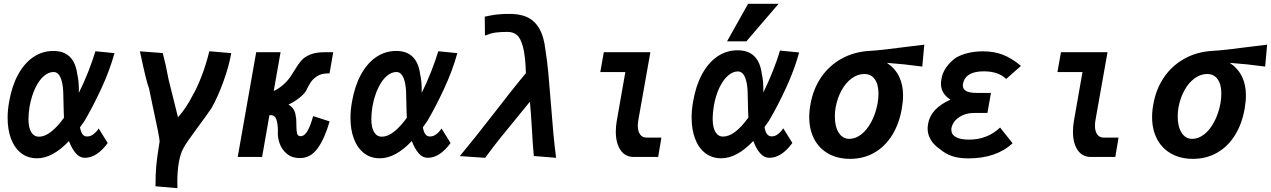

<svg xmlns="http://www.w3.org/2000/svg" viewBox="-20 -824 6672 1008"><path d="M20 -204.5Q20 -247 28 -290Q42 -371.5 74.5 -431.5Q107 -491.5 154.5 -524Q202 -556.5 260 -556.5Q370.5 -556.5 386 -432.5Q395 -397.5 394 -336.5Q420 -388 443.8 -448.8Q467.5 -509.5 481 -555L581 -545Q556 -454 511.8 -358.8Q467.5 -263.5 424 -189.5L400 -155.5Q404.5 -131 413.2 -119.2Q422 -107.5 437.5 -107.5Q455.5 -107.5 471.2 -119.8Q487 -132 498 -149.5L545.5 -73Q488.5 4.5 425.5 4.5Q398.5 4.5 377.8 -19.5Q357 -43.5 342 -83.5Q256 7 174.5 7Q125.5 7 90.8 -20.2Q56 -47.5 38 -95.2Q20 -143 20 -204.5ZM129.5 -199.5Q129.5 -154 144 -130.2Q158.5 -106.5 184 -106.5Q216.5 -106.5 250.2 -133.8Q284 -161 316 -206Q314.5 -223.5 314.5 -238.5L313.5 -279Q313 -317.5 312 -341Q311 -364.5 308 -380.5Q296.5 -446 261.5 -446Q235 -446 210 -424.5Q185 -403 165.5 -362.2Q146 -321.5 135.5 -266Q129.5 -228.5 129.5 -199.5Z M813 -49.5Q817.5 -76.5 818 -81Q818 -93 808 -142.8Q798 -192.5 780.5 -272.5L762.5 -359.5Q749 -393 719.5 -531.5L714.5 -554.5L834.5 -545.5Q851.5 -481.5 865 -407L914.5 -208Q938.5 -235.5 956.5 -262.8Q974.5 -290 993.5 -327Q1013.5 -360.5 1037.5 -422Q1061.5 -483.5 1079 -555L1194 -545Q1182.5 -477.5 1153.2 -396.5Q1124 -315.5 1090.5 -256.5Q1069 -224 1022 -161Q985.5 -111 967.8 -85.8Q950 -60.5 942 -44Q927.5 -18.5 919.2 26.8Q911 72 911 130Q911 152.5 911.5 164L796.5 154Q796 91.5 800.5 45.5Q805 -0.5 813 -49.5Z M1439 -135Q1439 -172.5 1431.2 -196Q1423.5 -219.5 1400.5 -219.5H1394.5L1356 0H1228L1325 -550H1453L1417 -346Q1445 -359 1470.2 -381.8Q1495.5 -404.5 1514 -435.5L1528.5 -458.5Q1546.5 -488.5 1562.5 -506.8Q1578.5 -525 1608.5 -537.5Q1638.5 -550 1687 -550H1729.5L1710 -438.5H1700.5Q1667.5 -438.5 1645.2 -424.2Q1623 -410 1611 -391.5Q1599 -373 1585.5 -345Q1575 -329 1550.8 -309.5Q1526.5 -290 1494.5 -275Q1528.5 -255.5 1532.5 -215Q1535 -205.5 1535.5 -192Q1536 -178.5 1536 -165.5Q1536 -137 1539.8 -123Q1543.5 -109 1558 -109Q1578 -109 1594 -136Q1610 -163 1624 -214.5L1710.5 -186.5Q1684.5 -96.5 1647.5 -45.2Q1610.5 6 1554 6Q1513.5 6 1486.5 -16.2Q1459.5 -38.5 1448 -71.2Q1436.5 -104 1439 -135Z M1820 -204.5Q1820 -247 1828 -290Q1842 -371.5 1874.5 -431.5Q1907 -491.5 1954.5 -524Q2002 -556.5 2060 -556.5Q2170.5 -556.5 2186 -432.5Q2195 -397.5 2194 -336.5Q2220 -388 2243.8 -448.8Q2267.5 -509.5 2281 -555L2381 -545Q2356 -454 2311.8 -358.8Q2267.5 -263.5 2224 -189.5L2200 -155.5Q2204.5 -131 2213.2 -119.2Q2222 -107.5 2237.5 -107.5Q2255.5 -107.5 2271.2 -119.8Q2287 -132 2298 -149.5L2345.5 -73Q2288.5 4.5 2225.5 4.5Q2198.5 4.5 2177.8 -19.5Q2157 -43.5 2142 -83.5Q2056 7 1974.5 7Q1925.5 7 1890.8 -20.2Q1856 -47.5 1838 -95.2Q1820 -143 1820 -204.5ZM1929.5 -199.5Q1929.5 -154 1944 -130.2Q1958.5 -106.5 1984 -106.5Q2016.5 -106.5 2050.2 -133.8Q2084 -161 2116 -206Q2114.5 -223.5 2114.5 -238.5L2113.5 -279Q2113 -317.5 2112 -341Q2111 -364.5 2108 -380.5Q2096.5 -446 2061.5 -446Q2035 -446 2010 -424.5Q1985 -403 1965.5 -362.2Q1946 -321.5 1935.5 -266Q1929.5 -228.5 1929.5 -199.5Z M2573.5 -229.5Q2613.5 -281.5 2657 -336.5Q2700.5 -391.5 2741 -440Q2738.5 -529 2726 -576.5Q2713.5 -624 2693.8 -640.2Q2674 -656.5 2645 -656.5Q2605.5 -656.5 2581 -653Q2556.5 -649.5 2526 -637.5L2525 -736.5Q2559.5 -744 2577.8 -746.5Q2596 -749 2625.5 -750.5Q2634.5 -750.5 2639.5 -751Q2701.5 -753.5 2743.8 -735.5Q2786 -717.5 2811 -674.5Q2836 -631.5 2844 -559Q2853 -502.5 2858.2 -446Q2863.5 -389.5 2871.5 -288.5Q2879.5 -187 2885 -126Q2890.5 -65 2899.5 4.5L2782.5 -5Q2777 -62.5 2773 -139Q2767 -240.5 2762 -290L2690.5 -202.5Q2641 -142.5 2605 -97.5Q2569 -52.5 2527 4.5L2394 -4.5Q2438.5 -58 2477 -106.5Q2515.5 -155 2573.5 -229.5Z M3213 -133Q3213 -161 3218 -189L3263 -445.5H3131.5L3150 -550H3394.5L3331.5 -195Q3328.5 -178.5 3328.5 -164Q3328.5 -135 3340.5 -118.2Q3352.5 -101.5 3375 -101.5H3452Q3450.5 -86.5 3443.5 -49L3435.5 0H3305.5Q3261.5 -0.5 3237.2 -36.8Q3213 -73 3213 -133Z M3611 -206.5Q3611 -249 3619 -292Q3633 -374 3665.8 -434.5Q3698.5 -495 3746.2 -527.5Q3794 -560 3852.5 -560Q3964 -560 3979.5 -435.5Q3988.5 -400 3987.5 -338.5Q4013.5 -391 4037.8 -452.2Q4062 -513.5 4075 -558.5L4175.5 -548.5Q4150.5 -457 4106 -361Q4061.5 -265 4017.5 -190.5L3993.5 -156.5Q3998 -132 4007 -120Q4016 -108 4031.5 -108Q4049.5 -108 4065.2 -120.5Q4081 -133 4092 -150.5L4140 -73.5Q4083 4.5 4019 4.5Q3992 4.5 3970.8 -19.5Q3949.5 -43.5 3935 -84Q3848.5 7 3766.5 7Q3717.5 7 3682.2 -20.5Q3647 -48 3629 -96.2Q3611 -144.5 3611 -206.5ZM3797 -607 3907.5 -804H4067.5L3898.5 -607ZM3721.5 -201Q3721.5 -155 3736 -131Q3750.5 -107 3776 -107Q3837 -107 3909 -207Q3907.5 -225 3907.5 -240L3906.5 -280.5Q3906 -319.5 3905 -343.2Q3904 -367 3901 -383Q3889.5 -449 3854 -449Q3827.5 -449 3802.2 -427.2Q3777 -405.5 3757.2 -364.5Q3737.5 -323.5 3727.5 -267.5Q3721.5 -230 3721.5 -201Z M4228.5 -209.5Q4228.5 -242.5 4235 -276.5Q4248.5 -355 4290.2 -417Q4332 -479 4398 -515.8Q4464 -552.5 4547 -557Q4596.5 -559 4767 -581.5L4832.5 -589.5L4822 -474.5Q4727.5 -487.5 4636.5 -494Q4721 -437 4721 -323.5Q4721 -290 4714.5 -254Q4701 -175 4664.2 -115.2Q4627.5 -55.5 4570.8 -22.8Q4514 10 4443.5 10Q4378 10 4329.5 -17Q4281 -44 4254.8 -93.5Q4228.5 -143 4228.5 -209.5ZM4587.5 -281.5Q4592 -309.5 4592 -332Q4592 -381 4572.5 -408.2Q4553 -435.5 4518 -435.5Q4483 -435.5 4452 -413Q4421 -390.5 4398.8 -350.8Q4376.5 -311 4367 -260Q4363 -237.5 4363 -211.5Q4363 -159 4383.5 -127Q4404 -95 4439 -95Q4471.5 -95 4501.8 -118.5Q4532 -142 4554.5 -184.2Q4577 -226.5 4587.5 -281.5Z M4911.5 -43.5Q4882 -63.5 4866 -91Q4850 -118.5 4850 -149.5Q4850 -160 4852.5 -173.5Q4865 -253.5 4970 -301Q4946.5 -315.5 4933.2 -336.5Q4920 -357.5 4920 -385Q4920 -397.5 4923 -411.5Q4927.5 -441 4947.5 -469.8Q4967.5 -498.5 4997.5 -520.5Q5057 -554.5 5141 -554.5Q5199 -554.5 5245.5 -536.5Q5268 -527.5 5290.2 -514.2Q5312.5 -501 5340 -478L5262.5 -409.5Q5240.5 -430.5 5211.5 -440Q5182.5 -449.5 5145 -449.5Q5047.5 -449.5 5035.5 -383Q5035 -380.5 5035 -375.5Q5035 -355 5053.5 -345.5Q5072 -336 5110.5 -336H5182.5L5164 -231H5094.5Q5064.5 -231 5039 -221Q5013.5 -211 4996.5 -192.8Q4979.5 -174.5 4975 -151Q4974.5 -148 4974.5 -143Q4974.5 -117.5 4998.5 -104.2Q5022.5 -91 5067.5 -91Q5164 -91 5230.5 -154.5L5296 -72Q5211 7.5 5063.5 7.5Q5013 7.5 4977.5 -4.8Q4942 -17 4911.5 -43.5Z M5613 -133Q5613 -161 5618 -189L5663 -445.5H5531.5L5550 -550H5794.5L5731.5 -195Q5728.5 -178.5 5728.5 -164Q5728.5 -135 5740.5 -118.2Q5752.5 -101.5 5775 -101.5H5852Q5850.5 -86.5 5843.5 -49L5835.5 0H5705.5Q5661.5 -0.5 5637.2 -36.8Q5613 -73 5613 -133Z M6028.5 -209.5Q6028.5 -242.5 6035 -276.5Q6048.5 -355 6090.2 -417Q6132 -479 6198 -515.8Q6264 -552.5 6347 -557Q6396.5 -559 6567 -581.5L6632.5 -589.5L6622 -474.5Q6527.5 -487.5 6436.5 -494Q6521 -437 6521 -323.5Q6521 -290 6514.5 -254Q6501 -175 6464.2 -115.2Q6427.5 -55.5 6370.8 -22.8Q6314 10 6243.5 10Q6178 10 6129.5 -17Q6081 -44 6054.8 -93.5Q6028.5 -143 6028.5 -209.5ZM6387.5 -281.5Q6392 -309.5 6392 -332Q6392 -381 6372.5 -408.2Q6353 -435.5 6318 -435.5Q6283 -435.5 6252 -413Q6221 -390.5 6198.8 -350.8Q6176.5 -311 6167 -260Q6163 -237.5 6163 -211.5Q6163 -159 6183.5 -127Q6204 -95 6239 -95Q6271.5 -95 6301.8 -118.5Q6332 -142 6354.5 -184.2Q6377 -226.5 6387.5 -281.5Z"/></svg>

Font: JuliaMono ExtraBold
Style: Italic
Weight: 800
Italic angle: -9°
Monospace: yes
Designer: cormullion
Foundry: corm
Version: Version 0.057; ttfautohint (v1.8.4)